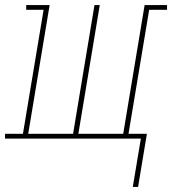

<svg xmlns="http://www.w3.org/2000/svg" viewBox="-54 -550 683 762"><path d="M473 192 505 0H-34V-19H37L119 -511H50V-530H143L58 -19H236L321 -530H342L257 -19H435L520 -530H609V-511H538L456 -19H529L494 192Z"/></svg>

Font: Iosevka Slab ThExObl
Style: Regular
Weight: 100
Width: 7
Italic angle: -9°
Monospace: yes
Designer: Belleve Invis
Foundry: Belleve Invis
Version: Version 11.1.1; ttfautohint (v1.8.3)